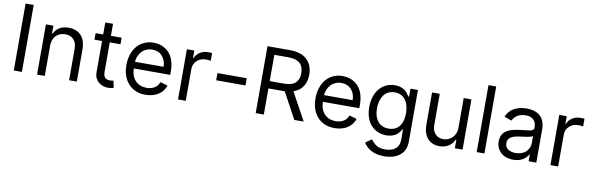

<svg xmlns="http://www.w3.org/2000/svg" viewBox="-58 -1282 6329 2054"><g transform="rotate(10 3106.5 -255.5)"><path d="M176.1 -727.3H88.1V0H176.1Z M424.7 -328.1Q424.7 -397.7 463.4 -437.5Q502.1 -477.3 563.9 -477.3Q622.5 -477.3 655.7 -441.1Q688.9 -404.8 688.9 -340.9V0H772.7V-346.6Q772.7 -448.2 723.2 -500.4Q673.7 -552.6 588.1 -552.6Q528.4 -552.6 488.6 -528.1Q448.9 -503.6 429 -460.2H421.9V-545.5H340.9V0H424.7Z M1163.4 -545.5H1046.9V-676.1H963.1V-545.5H880.7V-474.4H963.1V-133.5Q963.1 -99.1 976 -71.6Q989 -44 1010.5 -27.3Q1032 -10.7 1057.7 -1.8Q1083.5 7.1 1110.8 7.1Q1146.7 7.1 1173.3 -2.8L1156.2 -78.1Q1134.9 -73.9 1119.3 -73.9Q1103.7 -73.9 1092.2 -76.9Q1080.6 -79.9 1069.6 -88.2Q1058.6 -96.6 1052.7 -113.6Q1046.9 -130.7 1046.9 -156.2V-474.4H1163.4Z M1518.5 11.4Q1600.5 11.4 1658.4 -26.1Q1716.3 -63.6 1735.8 -126.4L1654.8 -149.1Q1639.2 -107.2 1603.9 -85.6Q1568.5 -63.9 1518.5 -63.9Q1443.2 -63.9 1397.2 -111.2Q1351.2 -158.4 1348.4 -244.3H1744.3V-279.8Q1744.3 -338.8 1730.8 -386Q1717.3 -433.2 1694.8 -463.8Q1672.2 -494.3 1641.5 -514.7Q1610.8 -535.2 1578.1 -543.9Q1545.5 -552.6 1509.9 -552.6Q1455.3 -552.6 1409.3 -531.6Q1363.3 -510.7 1331.5 -473.4Q1299.7 -436.1 1282 -383.3Q1264.2 -330.6 1264.2 -268.5Q1264.2 -141.7 1332.7 -65.2Q1401.3 11.4 1518.5 11.4ZM1348.4 -316.8Q1350.5 -348.7 1362.7 -377.7Q1375 -406.6 1395.2 -428.8Q1415.5 -451 1445.3 -464.1Q1475.1 -477.3 1509.9 -477.3Q1577.1 -477.3 1618.1 -432.2Q1659.1 -387.1 1659.1 -316.8Z M1872.2 0H1956V-345.2Q1956 -400.6 1995 -436.8Q2034.1 -473 2093.8 -473Q2122.2 -473 2144.9 -467.3V-552.6Q2125.7 -554 2100.9 -554Q2051.8 -554 2012.8 -528.8Q1973.7 -503.6 1958.8 -463.1H1953.1V-545.5H1872.2Z M2556.8 -350.9H2238.6V-272.7H2556.8Z M2715.9 0H2804V-284.1H2963.1Q2975.5 -284.1 2981.5 -284.4L3134.9 0H3237.2L3072.8 -300.4Q3140.6 -323.5 3174.7 -376.6Q3208.8 -429.7 3208.8 -504.3Q3208.8 -553.3 3193.9 -593.4Q3179 -633.5 3149.3 -663.7Q3119.7 -693.9 3071.9 -710.6Q3024.1 -727.3 2961.6 -727.3H2715.9ZM2804 -363.6V-649.1H2958.8Q3122.2 -649.1 3122.2 -504.3Q3122.2 -436.1 3083.5 -399.9Q3044.7 -363.6 2960.2 -363.6Z M3572.4 11.4Q3654.5 11.4 3712.4 -26.1Q3770.2 -63.6 3789.8 -126.4L3708.8 -149.1Q3693.2 -107.2 3657.8 -85.6Q3622.5 -63.9 3572.4 -63.9Q3497.2 -63.9 3451.2 -111.2Q3405.2 -158.4 3402.3 -244.3H3798.3V-279.8Q3798.3 -338.8 3784.8 -386Q3771.3 -433.2 3748.8 -463.8Q3726.2 -494.3 3695.5 -514.7Q3664.8 -535.2 3632.1 -543.9Q3599.4 -552.6 3563.9 -552.6Q3509.2 -552.6 3463.2 -531.6Q3417.3 -510.7 3385.5 -473.4Q3353.7 -436.1 3335.9 -383.3Q3318.2 -330.6 3318.2 -268.5Q3318.2 -141.7 3386.7 -65.2Q3455.3 11.4 3572.4 11.4ZM3402.3 -316.8Q3404.5 -348.7 3416.7 -377.7Q3429 -406.6 3449.2 -428.8Q3469.5 -451 3499.3 -464.1Q3529.1 -477.3 3563.9 -477.3Q3631 -477.3 3672.1 -432.2Q3713.1 -387.1 3713.1 -316.8Z M4146.3 215.9Q4186.1 215.9 4221.1 208.6Q4256 201.3 4285.9 185.7Q4315.7 170.1 4336.8 147Q4358 123.9 4370 90.4Q4382.1 56.8 4382.1 15.6V-545.5H4301.1V-458.8H4292.6Q4274.5 -486.5 4267 -495.7Q4218.8 -552.6 4133.5 -552.6Q4065 -552.6 4012.3 -518.5Q3959.5 -484.4 3930 -421.3Q3900.6 -358.3 3900.6 -275.6Q3900.6 -213.1 3918.1 -162.1Q3935.7 -111.2 3966.8 -77.8Q3997.9 -44.4 4040.1 -26.5Q4082.4 -8.5 4132.1 -8.5Q4161.2 -8.5 4186.1 -15.3Q4210.9 -22 4226 -30.5Q4241.1 -39.1 4255.1 -53.1Q4269.2 -67.1 4275.2 -75.6Q4281.2 -84.2 4289.1 -97.3Q4289.8 -98.4 4290.3 -99.3Q4290.8 -100.1 4291.2 -100.9H4298.3V9.9Q4298.3 75.6 4256.9 108.8Q4215.6 142 4146.3 142Q4112.6 142 4086.1 134.9Q4059.7 127.8 4040.8 113.1Q4022 98.4 4013.7 89.3Q4005.3 80.3 3992.5 62.9Q3990.8 60.7 3990.1 59.7L3923.3 106.5Q3936.8 129.3 3955.8 147.9Q3974.8 166.5 4001.6 182.4Q4028.4 198.2 4065.3 207Q4102.3 215.9 4146.3 215.9ZM4143.5 -83.8Q4066.8 -83.8 4025.6 -136.5Q3984.4 -189.3 3984.4 -277Q3984.4 -319.2 3994.5 -355.1Q4004.6 -391 4023.8 -418.5Q4043 -446 4073.7 -461.6Q4104.4 -477.3 4143.5 -477.3Q4218.4 -477.3 4259.1 -422.6Q4299.7 -367.9 4299.7 -277Q4299.7 -185.7 4259.1 -134.8Q4218.4 -83.8 4143.5 -83.8Z M4879.3 -223Q4879.3 -186.4 4866.3 -157Q4853.3 -127.5 4832.4 -109.9Q4811.4 -92.3 4787.3 -83.1Q4763.1 -73.9 4738.6 -73.9Q4685.7 -73.9 4652.5 -109.7Q4619.3 -145.6 4619.3 -204.5V-545.5H4535.5V-198.9Q4535.5 -98 4583.6 -45.5Q4631.7 7.1 4711.6 7.1Q4770.2 7.1 4811.6 -20.4Q4853 -47.9 4873.6 -92.3H4879.3V0H4963.1V-545.5H4879.3Z M5200.3 -727.3H5116.5V0H5200.3Z M5514.2 12.8Q5547.9 12.8 5576.9 4.4Q5605.8 -3.9 5625 -17.6Q5644.2 -31.2 5656.6 -45.3Q5669 -59.3 5676.1 -73.9H5680.4V0H5764.2V-359.4Q5764.2 -395.2 5756.6 -424.5Q5748.9 -453.8 5736.7 -473.5Q5724.4 -493.3 5706.7 -508.2Q5688.9 -523.1 5671.3 -531.2Q5653.8 -539.4 5632.8 -544.4Q5611.9 -549.4 5595.7 -551Q5579.5 -552.6 5562.5 -552.6Q5529.5 -552.6 5499.1 -546.3Q5468.8 -540.1 5438.7 -526.3Q5408.7 -512.4 5383.9 -486.5Q5359 -460.6 5343.8 -424.7L5423.3 -396.3Q5430.8 -412.3 5442.3 -426.1Q5453.8 -440 5470.9 -452.2Q5487.9 -464.5 5512.3 -471.6Q5536.6 -478.7 5565.3 -478.7Q5622.2 -478.7 5651.3 -449.9Q5680.4 -421.2 5680.4 -367.9V-365.1Q5680.4 -358.3 5679 -353.2Q5677.6 -348 5673.8 -343.9Q5670.1 -339.8 5666.2 -337Q5662.3 -334.2 5654.3 -331.9Q5646.3 -329.5 5639.4 -328.1Q5632.5 -326.7 5620.2 -324.9Q5608 -323.2 5597.8 -322.1Q5587.7 -321 5570.7 -319.1Q5553.6 -317.1 5539.8 -315.3Q5514.2 -312.1 5495.7 -308.9Q5477.3 -305.8 5453.8 -299.7Q5430.4 -293.7 5413.7 -286Q5397 -278.4 5379.8 -266.3Q5362.6 -254.3 5352.1 -239Q5341.6 -223.7 5334.9 -202.2Q5328.1 -180.8 5328.1 -154.8Q5328.1 -103 5353.2 -64.5Q5378.2 -25.9 5420.1 -6.6Q5462 12.8 5514.2 12.8ZM5527 -62.5Q5475.1 -62.5 5443.5 -85.4Q5411.9 -108.3 5411.9 -150.6Q5411.9 -173.7 5421.7 -190.5Q5431.5 -207.4 5449.8 -217.7Q5468 -228 5488.3 -233.7Q5508.5 -239.3 5535.5 -242.9Q5628.2 -253.9 5657.7 -263.1Q5675.4 -268.5 5680.4 -274.1V-197.4Q5680.4 -171.5 5670.3 -147.5Q5660.2 -123.6 5641.3 -104.4Q5622.5 -85.2 5592.7 -73.9Q5562.9 -62.5 5527 -62.5Z M5917.6 0H6001.4V-345.2Q6001.4 -400.6 6040.5 -436.8Q6079.5 -473 6139.2 -473Q6167.6 -473 6190.3 -467.3V-552.6Q6171.2 -554 6146.3 -554Q6097.3 -554 6058.2 -528.8Q6019.2 -503.6 6004.3 -463.1H5998.6V-545.5H5917.6Z"/></g></svg>

Font: Inter-Regular
Style: Regular
Weight: 500
Designer: Rasmus Andersson
Foundry: rsms
Version: ""